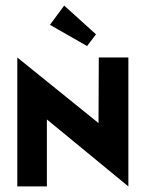

<svg xmlns="http://www.w3.org/2000/svg" viewBox="-20 -668 522 688"><path d="M42 0H148V-240L440 0V-462H334L333 -227L42 -462ZM324 -545 210 -648 159 -579 292 -503Z"/></svg>

Font: Hussar Tani
Style: Bold
Weight: 700
Foundry: Cannot Into Space Fonts
Version: Version 0.92